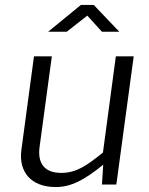

<svg xmlns="http://www.w3.org/2000/svg" viewBox="-20 -745 600 774"><path d="M391 -617H461L358 -725H306L174 -617H249L332 -682ZM202 9C267 10 322 -21 396 -81L391 -1H449L519 -518H447L395 -130C329 -77 288 -48 227 -48C157 -48 130 -89 140 -156L189 -518H117L66 -139C55 -51 106 8 202 9Z"/></svg>

Font: United Sans Light
Style: Italic
Weight: 300
Italic angle: -8°
Designer: Pablo Impallari, Rodrigo Fuenzalida (Modified by Dan O. Williams)
Version: Version 1.000;PS 001.000;hotconv 1.0.88;makeotf.lib2.5.64775